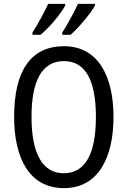

<svg xmlns="http://www.w3.org/2000/svg" viewBox="-20 -963 659 993"><path d="M471 -934V-943H383C368 -909 330 -837 302 -795V-783H345C385 -818 449 -893 471 -934ZM317 -934V-943H229C213 -907 177 -839 148 -795V-783H190C237 -823 295 -891 317 -934ZM567 -358C567 -568 488 -724 311 -724C139 -724 53 -596 53 -359C53 -151 128 10 311 10C488 10 567 -148 567 -358ZM143 -358C143 -546 197 -647 311 -647C422 -647 476 -547 476 -358C476 -168 421 -67 310 -67C199 -67 143 -170 143 -358Z"/></svg>

Font: Noto Sans Georgian Condensed
Style: Regular
Weight: 400
Width: 3
Designer: Monotype Design Team, Akaki Razmadze
Foundry: Google LLC
Version: Version 2.005